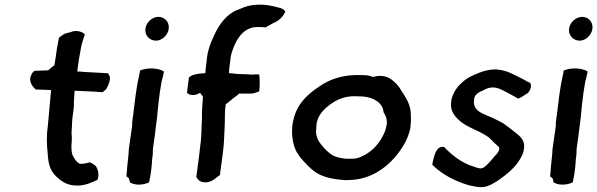

<svg xmlns="http://www.w3.org/2000/svg" viewBox="-20 -787 2514 808"><path d="M111 -470C98 -444 119 -420 131 -410H147C162 -410 180 -408 195 -408C190 -356 186 -306 181 -254C175 -212 177 -175 181 -138C183 -99 191 -70 213 -48C234 -27 260 -6 303 -6C340 -6 366 -19 390 -30C400 -51 391 -86 376 -94L367 -100C363 -101 359 -103 357 -104C350 -102 332 -96 315 -98C303 -104 296 -115 289 -127C280 -140 279 -168 282 -193C282 -204 283 -214 281 -224L282 -246C283 -252 283 -259 283 -264L284 -284C286 -300 289 -322 291 -338C290 -359 293 -384 294 -405H300C334 -403 377 -402 412 -399L426 -411C433 -421 439 -435 442 -450C445 -464 439 -472 434 -479C427 -479 420 -479 412 -480C382 -482 343 -483 313 -486H305L309 -515C311 -530 313 -544 316 -559C320 -578 322 -599 328 -614L337 -642C331 -652 300 -663 278 -652L255 -646C244 -641 236 -635 228 -628C222 -600 217 -568 213 -537L209 -513C201 -506 191 -499 183 -491C162 -491 144 -489 126 -489C121 -487 114 -479 111 -470Z M550 -381C547 -360 543 -321 540 -300C539 -292 537 -285 537 -277C536 -271 536 -264 536 -256L523 -166C522 -157 521 -148 521 -139C519 -123 517 -97 515 -82C515 -71 513 -56 512 -45L522 -37C524 -33 525 -28 526 -23V-20C535 -14 549 -10 564 -10C581 -10 596 -14 608 -20L609 -28C611 -40 614 -50 615 -61L617 -77C619 -89 619 -102 620 -114L623 -139C623 -148 623 -156 624 -164L632 -221C634 -236 636 -255 638 -270L641 -293C643 -321 648 -364 652 -394C654 -410 658 -429 660 -443C663 -455 668 -473 670 -486C649 -501 599 -504 569 -490L568 -481C567 -476 565 -469 564 -462C558 -437 554 -409 550 -381ZM592 -667C588 -640 608 -617 634 -616H641C665 -619 687 -641 690 -666C694 -693 674 -716 647 -716C621 -716 596 -694 592 -667Z M767 -397C772 -391 780 -387 791 -387C802 -387 814 -391 821 -396C824 -395 826 -392 826 -390C828 -388 830 -385 833 -383L834 -377C832 -349 829 -319 830 -291L829 -267C828 -235 827 -201 822 -166L815 -108C813 -97 812 -87 811 -78C809 -66 808 -54 806 -42C814 -32 818 -22 838 -20C863 -17 880 -31 894 -42L906 -51C907 -59 907 -68 909 -77L917 -136C922 -173 924 -210 925 -244L926 -269C927 -295 925 -320 930 -348C939 -354 947 -362 956 -369C965 -377 978 -384 986 -393H1033C1047 -393 1061 -398 1071 -403C1074 -428 1073 -454 1071 -474H1062C1055 -474 1048 -474 1042 -473C1037 -473 1033 -473 1028 -474C1010 -474 991 -476 974 -476C966 -477 957 -479 947 -479H944V-484C944 -490 944 -495 945 -500L951 -548C952 -555 954 -561 956 -568C972 -617 997 -662 1047 -672C1068 -675 1086 -672 1098 -672L1114 -681C1120 -684 1125 -687 1130 -690C1151 -698 1171 -715 1180 -737C1181 -742 1172 -749 1161 -753C1140 -758 1119 -765 1089 -767C1079 -767 1069 -768 1059 -767C1033 -766 1011 -759 991 -750C984 -747 976 -744 969 -741C936 -724 911 -695 892 -660C876 -629 859 -594 852 -551L846 -501C845 -494 845 -486 844 -479C819 -478 789 -475 775 -461Z M1250 -358C1201 -296 1199 -204 1228 -148C1233 -140 1239 -132 1244 -124C1266 -99 1290 -71 1322 -54C1349 -40 1383 -33 1419 -30C1423 -30 1426 -30 1430 -29H1440C1448 -29 1455 -30 1462 -30C1537 -35 1598 -75 1640 -123C1671 -159 1698 -201 1707 -249C1709 -265 1710 -281 1709 -298C1710 -355 1682 -382 1660 -420C1650 -433 1639 -444 1625 -454C1604 -469 1575 -471 1550 -463C1537 -468 1525 -471 1506 -471H1476C1418 -470 1367 -453 1325 -424C1295 -404 1271 -385 1250 -358ZM1311 -246C1310 -300 1344 -330 1379 -354C1403 -370 1432 -381 1466 -382H1477C1487 -382 1496 -381 1506 -381C1551 -378 1592 -354 1594 -315C1602 -302 1609 -289 1608 -269C1606 -254 1603 -239 1597 -227C1581 -191 1555 -159 1525 -141C1507 -130 1488 -119 1462 -119H1436C1406 -122 1383 -128 1365 -144C1351 -156 1341 -166 1330 -181C1317 -196 1307 -219 1311 -246Z M1799 -94C1839 -54 1891 -26 1951 -8C1970 -4 1994 3 2016 0C2038 -3 2064 -19 2081 -31C2110 -51 2140 -76 2160 -104C2171 -121 2179 -133 2184 -153V-156C2193 -193 2170 -214 2145 -232C2131 -245 2113 -256 2098 -268C2084 -276 2071 -282 2057 -289C2020 -307 1968 -316 1975 -366C1975 -391 1998 -400 2016 -408C2026 -414 2039 -419 2054 -419C2074 -419 2087 -411 2102 -404C2120 -394 2139 -385 2161 -372C2172 -376 2181 -383 2193 -390C2210 -398 2220 -424 2211 -439C2198 -442 2190 -450 2179 -455C2143 -472 2115 -492 2066 -495C2040 -495 2017 -489 1997 -481C1970 -470 1947 -461 1926 -441C1896 -416 1879 -382 1878 -351C1876 -324 1890 -301 1908 -285C1938 -253 1993 -239 2028 -215C2040 -208 2049 -197 2058 -188C2065 -181 2070 -177 2078 -170C2088 -158 2071 -138 2061 -129C2051 -117 2043 -107 2032 -96C2023 -88 2013 -75 1996 -79C1983 -82 1968 -88 1956 -92C1931 -102 1907 -116 1881 -138C1870 -148 1859 -157 1850 -168C1813 -177 1805 -123 1799 -94Z M2333 -381C2330 -360 2326 -321 2323 -300C2322 -292 2320 -285 2320 -277C2319 -271 2319 -264 2319 -256L2306 -166C2305 -157 2304 -148 2304 -139C2302 -123 2300 -97 2298 -82C2298 -71 2296 -56 2295 -45L2305 -37C2307 -33 2308 -28 2309 -23V-20C2318 -14 2332 -10 2347 -10C2364 -10 2379 -14 2391 -20L2392 -28C2394 -40 2397 -50 2398 -61L2400 -77C2402 -89 2402 -102 2403 -114L2406 -139C2406 -148 2406 -156 2407 -164L2415 -221C2417 -236 2419 -255 2421 -270L2424 -293C2426 -321 2431 -364 2435 -394C2437 -410 2441 -429 2443 -443C2446 -455 2451 -473 2453 -486C2432 -501 2382 -504 2352 -490L2351 -481C2350 -476 2348 -469 2347 -462C2341 -437 2337 -409 2333 -381ZM2375 -667C2371 -640 2391 -617 2417 -616H2424C2448 -619 2470 -641 2473 -666C2477 -693 2457 -716 2430 -716C2404 -716 2379 -694 2375 -667Z"/></svg>

Font: Hussar Pisanka
Style: Kur
Weight: 400
Designer: Robert Jablonski
Foundry: Cannot Into Space Fonts
Version: Version 1.070